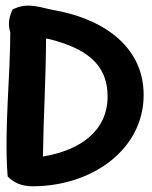

<svg xmlns="http://www.w3.org/2000/svg" viewBox="-20 -637 530 671"><path d="M6 -30 7 -20C29 2 56 14 94 14C301 14 482 -114 482 -305C482 -487 321 -576 166 -602C127 -609 82 -629 33 -608L24 -604C13 -580 6 -554 16 -524C16 -373 -5 -189 6 -30ZM130 -90C132 -229 140 -352 141 -502C145 -502 149 -501 154 -500C269 -470 356 -421 356 -300C356 -177 257 -111 130 -90Z"/></svg>

Font: Snowfall
Style: Blk
Weight: 900
Designer: Jasper
Foundry: Cannot Into Space Fonts
Version: Version 0.9